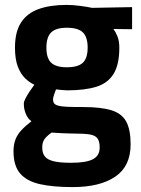

<svg xmlns="http://www.w3.org/2000/svg" viewBox="-20 -533 573 782"><path d="M276 229Q196 229 142.5 217Q89 205 62 173.5Q35 142 35 83Q35 57 42.5 36.5Q50 16 66.5 -2Q83 -20 108 -39Q94 -49 85.5 -68.5Q77 -88 77 -111Q77 -119 84 -132.5Q91 -146 101 -161Q111 -176 120 -188Q100 -197 82 -214.5Q64 -232 52.5 -262Q41 -292 41 -339Q41 -403 65.5 -441Q90 -479 137 -496Q184 -513 251 -513Q277 -513 307 -509Q337 -505 355 -501L518 -504V-414L442 -415Q451 -403 458.5 -384.5Q466 -366 466 -339Q466 -270 442.5 -232Q419 -194 372 -179.5Q325 -165 253 -165Q245 -165 231 -166.5Q217 -168 208 -169Q204 -159 200 -146.5Q196 -134 196 -129Q196 -118 200.5 -112Q205 -106 217.5 -102.5Q230 -99 254.5 -98Q279 -97 320 -97Q391 -97 433.5 -84Q476 -71 494 -38Q512 -5 512 55Q512 144 449.5 186.5Q387 229 276 229ZM269 130Q331 130 358.5 115.5Q386 101 386 68Q386 42 376.5 30Q367 18 345 14.5Q323 11 285 11Q275 11 261 10.5Q247 10 232.5 9.5Q218 9 206.5 8Q195 7 190 7Q176 17 167.5 26Q159 35 155.5 44.5Q152 54 152 68Q152 91 163 104.5Q174 118 199.5 124Q225 130 269 130ZM252 -259Q298 -259 317.5 -277.5Q337 -296 337 -339Q337 -382 317.5 -401Q298 -420 252 -420Q208 -420 188.5 -401Q169 -382 169 -339Q169 -296 188.5 -277.5Q208 -259 252 -259Z"/></svg>

Font: Cairo Play
Style: Bold
Weight: 700
Version: Version 3.119